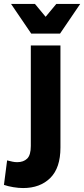

<svg xmlns="http://www.w3.org/2000/svg" viewBox="-81 -755 426 972"><path d="M-61 181 -45 57Q-29 61 -17.5 63.5Q-6 66 6 66Q38 66 56.5 48Q75 30 75 -16V-525H225V-8Q225 95 173.5 146Q122 197 36 197Q13 197 -14 192.5Q-41 188 -61 181ZM325 -735 223 -585H77L-25 -735H96L150 -670L204 -735Z"/></svg>

Font: Radio Canada
Style: Bold
Weight: 700
Designer: Charles Daoud, Etienne Aubert Bonn, Alexandre Saumier Demers, Jacques Le Bailly
Foundry: Radio-Canada
Version: Version 2.104; ttfautohint (v1.8.4.7-5d5b);gftools[0.9.28.de